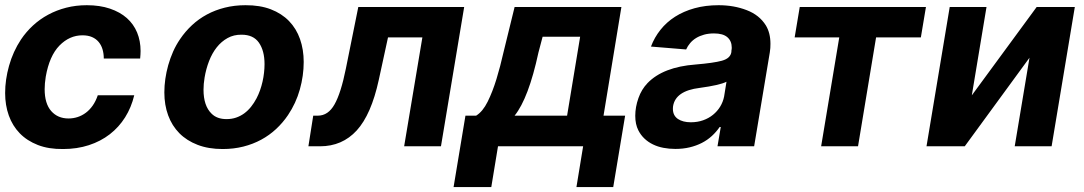

<svg xmlns="http://www.w3.org/2000/svg" viewBox="-24 -573 4244 752"><path d="M223 10.7Q166.9 11.4 124.3 -5.1Q81.7 -21.7 53.3 -51Q24.9 -80.3 10.5 -120.6Q-3.9 -160.9 -3.9 -208.5Q-3.9 -260.7 11.4 -315.3Q27 -371.1 58.2 -418.3Q78.5 -448.5 105.3 -473.2Q132.1 -497.9 164.6 -515.4Q197.1 -533 235.1 -542.8Q273.1 -552.6 316.1 -552.6Q367.2 -552.6 406.6 -539.2Q446 -525.9 472.7 -502.3Q499.3 -478.7 513 -445.7Q526.6 -412.6 526.6 -373.2Q526.6 -366.1 526.1 -358.8Q525.6 -351.6 524.9 -343.8H382.5Q382.5 -363.3 377.5 -380Q372.5 -396.7 362.2 -408.9Q351.9 -421.2 336.3 -427.9Q320.7 -434.7 299 -434.7Q248.2 -434.7 208.8 -394.5Q169.4 -354 155.2 -272.7Q150.9 -246.1 150.9 -223.7Q150.9 -167.3 176.5 -138.1Q202.1 -109 244.3 -109Q263.1 -109 280.4 -114.7Q297.6 -120.4 312.5 -131.6Q327.4 -142.8 339.3 -159.8Q351.2 -176.8 359 -199.9H501.8Q490.4 -152.3 466.1 -113.6Q441.8 -74.9 406.1 -47.2Q370.4 -19.5 324 -4.4Q277.7 10.7 223 10.7Z M848 10.7Q792.6 10.7 750 -5.7Q707.4 -22 678.4 -51.3Q649.5 -80.6 634.6 -121.3Q619.7 -161.9 619.7 -210.9Q619.7 -263.1 634.9 -317.8Q642.8 -345.5 654.1 -371.1Q665.5 -396.7 681.5 -420.1Q701.7 -449.9 728 -474.4Q754.3 -498.9 786.6 -516.3Q818.9 -533.7 856.7 -543.1Q894.5 -552.6 937.5 -552.6Q994 -552.9 1036.6 -536.6Q1079.2 -520.2 1108 -490.6Q1136.7 -460.9 1151.1 -419.9Q1165.5 -378.9 1165.5 -330.3Q1165.5 -276.6 1150.4 -222.7Q1135.3 -168.7 1104 -122.2Q1083.8 -92.3 1057.5 -67.8Q1031.2 -43.3 999.1 -25.9Q967 -8.5 929.2 1.1Q891.3 10.7 848 10.7ZM863.3 -106.5Q883.5 -106.5 900.7 -112.4Q918 -118.3 932.5 -128.9Q947.1 -139.6 959.2 -154.7Q971.2 -169.7 980.8 -187.9Q988.6 -202.8 994.5 -219.5Q1000.4 -236.2 1004.3 -253.4Q1008.2 -270.6 1010.1 -288Q1012.1 -305.4 1012.1 -321.7Q1012.1 -374.3 990.1 -405.9Q968.4 -437.1 922.2 -437.1Q891.7 -437.5 867.4 -424Q843 -410.5 824.9 -387.6Q806.8 -364.7 794.9 -334Q783 -303.3 777.3 -269.2Q773.1 -244 773.1 -221.6Q773.1 -158.4 804.7 -127.8Q826 -106.5 863.3 -106.5Z M1703.1 0H1558.9L1630.3 -426.5H1495.7L1459.5 -259.9Q1430 -124.3 1373.2 -62.1Q1316.4 0 1229.4 0H1183.9L1202.8 -120H1220.9Q1261.4 -120 1286.2 -164.1Q1311.4 -208.5 1330.6 -304L1379.3 -545.5H1794Z M2377.8 159.8H2233.7L2259.9 0H1926.5L1900.2 159.8H1752.5L1799 -120H1840.9Q1866.8 -136 1886 -174.7Q1905.5 -214.1 1920.6 -263.7Q1935.7 -313.2 1947.8 -367.2L1991.5 -545.5H2409.8L2339.8 -120H2424.4ZM2197.1 -120 2248.2 -429H2101.2L2084.9 -367.2Q2046.2 -187.9 1991.5 -120Z M2621.1 10.3Q2596.6 10.3 2574.4 6Q2552.2 1.8 2533.6 -7.3Q2514.9 -16.3 2500.4 -30Q2485.8 -43.7 2476.2 -62.5Q2464.1 -86.3 2464.1 -119.3Q2464.1 -153.8 2476.6 -188.9Q2488.6 -223 2512.1 -247.5Q2573.2 -310.7 2699.9 -320.3Q2771.3 -326.3 2803.6 -335.2Q2837 -344.5 2840.6 -369.3Q2840.6 -372.2 2840.7 -374.3Q2840.9 -376.4 2841.3 -378.2Q2841.6 -380 2841.8 -381.9Q2842 -383.9 2842 -386.4Q2842 -412.3 2824.9 -427.2Q2807.9 -442.1 2772.4 -442.1Q2751.1 -442.1 2733.7 -437.3Q2716.3 -432.5 2702.6 -424.2Q2688.9 -415.8 2679.2 -404.3Q2669.4 -392.8 2663.4 -379.3L2525.6 -390.6Q2539.1 -426.5 2562.9 -456.3Q2586.6 -486.2 2620 -507.5Q2653.4 -528.8 2696.2 -540.7Q2739 -552.6 2790.5 -552.6Q2850.5 -552.6 2900.2 -533.4Q2949.9 -514.6 2975.5 -473.7Q2993.6 -443.9 2993.6 -401.6Q2993.6 -393.5 2993.1 -385.1Q2992.5 -376.8 2991.1 -367.9L2929.7 0H2786.2L2799 -75.6H2794.7Q2781.6 -56.5 2764.2 -40.5Q2746.8 -24.5 2725 -13.3Q2703.1 -2.1 2677.2 4.1Q2651.3 10.3 2621.1 10.3ZM2681.8 -94.1Q2707.7 -94.1 2729.8 -101.9Q2751.8 -109.7 2768.6 -123.4Q2785.5 -137.1 2796.7 -155.4Q2807.9 -173.7 2812.1 -195L2821.4 -252.8Q2794.7 -239.3 2716.3 -228.7Q2622.2 -217.3 2612.2 -157.3Q2611.9 -154.5 2611.7 -151.8Q2611.5 -149.1 2611.5 -146.7Q2611.5 -120.4 2631.4 -106.9Q2650.9 -94.1 2681.8 -94.1Z M3336.6 0H3192.1L3263.1 -426.5H3088.4L3108.3 -545.5H3602.6L3582.7 -426.5H3407.3Z M4094.8 0H3950.3L4008.2 -346.9L3754.6 0H3604.8L3695.7 -545.5H3839.8L3782.3 -199.6L4036.2 -545.5H4185.7Z"/></svg>

Font: Linik Sans
Style: Bold Italic
Weight: 700
Italic angle: 9°
Designer: Fonts by Rasmus Andersson / Changes by Cristiano Sobral with parts from Marc Monis
Foundry: rsms
Version: Version 3.020; ttfautohint (v1.6)